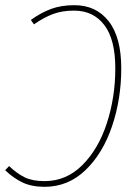

<svg xmlns="http://www.w3.org/2000/svg" viewBox="-27 -711 538 741"><path d="M441 -447Q441 -329 405.5 -224Q370 -119 303 -54.5Q236 10 145 10Q95 10 59.5 -7Q24 -24 -7 -54L8 -70Q39 -41 68.5 -26.5Q98 -12 145 -12Q229 -12 291 -74Q353 -136 385.5 -236Q418 -336 418 -447Q418 -559 375.5 -614.5Q333 -670 259 -670Q213 -670 178 -657Q143 -644 104 -617L92 -634Q131 -662 170 -676.5Q209 -691 260 -691Q344 -691 392.5 -629Q441 -567 441 -447Z"/></svg>

Font: Fira Sans Condensed Thin
Style: Italic
Weight: 250
Width: 3
Italic angle: -8°
Designer: Carrois Corporate & Edenspiekermann AG
Foundry: Carrois Corporate GbR & Edenspiekermann AG
Version: Version 4.203